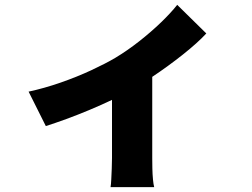

<svg xmlns="http://www.w3.org/2000/svg" viewBox="-20 -678 1040 792"><path d="M98 -300Q163 -314 230.5 -337.5Q298 -361 357 -388.5Q416 -416 455 -439Q505 -469 554 -507.5Q603 -546 644 -585.5Q685 -625 711 -658L831 -540Q796 -502 735 -453.5Q674 -405 608 -361V-26Q608 -7 608.5 17Q609 41 611 62Q613 83 616 94H436Q438 83 439 62Q440 41 441 17Q442 -7 442 -26V-266Q398 -245 349 -224.5Q300 -204 253.5 -187Q207 -170 169 -158Z"/></svg>

Font: Source Han Sans CN Heavy
Style: Regular
Weight: 900
Designer: Ryoko NISHIZUKA 西塚涼子 (kana, bopomofo & ideographs); Paul D. Hunt (Latin, Greek & Cyrillic); Sandoll Communications 산돌커뮤니
Foundry: Adobe
Version: Version 2.000;hotconv 1.0.107;makeotfexe 2.5.65593